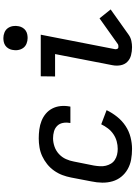

<svg xmlns="http://www.w3.org/2000/svg" viewBox="148 -940 804 1140"><g transform="rotate(-90 550.0 -370.0)"><path d="M236 12Q203 12 172.5 6.5Q142 1 115.5 -14Q89 -29 70.5 -52Q52 -75 43.5 -104Q35 -133 35.5 -165Q36 -197 43 -230L66 -350Q71 -376 80.5 -401.5Q90 -427 106.5 -450.5Q123 -474 145.5 -492Q168 -510 193 -521.5Q218 -533 245 -537.5Q272 -542 298 -542Q325 -542 351.5 -538.5Q378 -535 402 -525.5Q426 -516 445 -500Q464 -484 475.5 -462Q487 -440 490 -413.5Q493 -387 488 -360L487 -354H390V-358Q394 -379 390 -399Q386 -419 372.5 -432.5Q359 -446 339.5 -451.5Q320 -457 299 -457Q275 -457 250 -448.5Q225 -440 205.5 -422Q186 -404 175.5 -380.5Q165 -357 161 -334L137 -214Q134 -196 133 -178Q132 -160 136 -143.5Q140 -127 148.5 -113Q157 -99 171 -90Q185 -81 201.5 -77Q218 -73 236 -73Q258 -73 280.5 -79Q303 -85 323 -98.5Q343 -112 357.5 -131Q372 -150 382 -171L466 -139Q450 -106 426.5 -76.5Q403 -47 372 -26.5Q341 -6 305.5 3Q270 12 236 12Z M840 12Q815 12 792 6Q769 0 753 -16Q737 -32 732.5 -56Q728 -80 733 -105L799 -445H666L667 -530H914L828 -89Q827 -82 830 -75.5Q833 -69 841 -69Q845 -69 850 -69.5Q855 -70 859 -73L1011 -181L1064 -115L912 -7Q896 4 877 8Q858 12 840 12ZM894 -608Q877 -608 861 -614.5Q845 -621 835.5 -634Q826 -647 823 -664.5Q820 -682 824 -700Q826 -711 832.5 -722Q839 -733 849 -740Q859 -747 870.5 -749.5Q882 -752 894 -752Q911 -752 927 -745.5Q943 -739 952.5 -726Q962 -713 965 -695.5Q968 -678 964 -660Q962 -649 955.5 -638Q949 -627 939 -620Q929 -613 917.5 -610.5Q906 -608 894 -608Z"/></g></svg>

Font: Lode Dark
Style: Bold Italic
Weight: 700
Italic angle: -11°
Monospace: yes
Designer: Belleve Invis
Foundry: Belleve Invis
Version: Version 29.2.0; ttfautohint (v1.8.3)